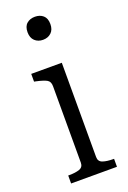

<svg xmlns="http://www.w3.org/2000/svg" viewBox="-144 -788 560 838"><g transform="rotate(-20 136.5 -369.0)"><path d="M134 -631Q111 -631 96 -645Q81 -659 81 -685Q81 -712 96 -725Q111 -738 134 -738Q157 -738 172 -725Q187 -712 187 -685Q187 -659 172 -645Q157 -631 134 -631ZM176 -509V-71Q176 -50 195 -43.5Q214 -37 243 -37H247V0H34V-37H39Q68 -37 86.5 -43.5Q105 -50 105 -71V-426Q105 -448 90.5 -456Q76 -464 44 -471L34 -473V-509Z"/></g></svg>

Font: Roboto Serif 28pt Condensed Light
Style: Regular
Weight: 300
Width: 3
Designer: Greg Gazdowicz
Foundry: Commercial Type
Version: Version 1.008